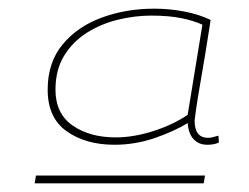

<svg xmlns="http://www.w3.org/2000/svg" viewBox="-20 -698 575 443"><path d="M466 -652Q466 -652 462.5 -629.5Q459 -607 453.5 -573Q448 -539 442 -505Q436 -471 432.5 -446.5Q429 -422 429 -420Q429 -380 460 -380Q464 -380 469 -381Q474 -382 484 -385L485 -369Q478 -366 471.5 -365Q465 -364 458 -364Q439 -364 427 -376.5Q415 -389 413 -414Q382 -395 337 -379.5Q292 -364 244 -364Q178 -364 134 -395Q90 -426 90 -491Q90 -554 124.5 -595.5Q159 -637 215 -657.5Q271 -678 336 -678Q371 -678 405 -671.5Q439 -665 466 -652ZM108 -491Q108 -436 147.5 -408.5Q187 -381 247 -381Q288 -381 333.5 -395.5Q379 -410 413 -433L447 -641Q428 -650 399 -656Q370 -662 329 -662Q291 -662 252 -652.5Q213 -643 180.5 -622.5Q148 -602 128 -569.5Q108 -537 108 -491ZM60 -275 63 -293H453L450 -275Z"/></svg>

Font: Georama Extra Expanded Thin
Style: Italic
Weight: 100
Width: 8
Italic angle: -9°
Designer: Jean-Baptiste Levee
Foundry: Production Type
Version: Version 1.000